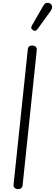

<svg xmlns="http://www.w3.org/2000/svg" viewBox="-20 -1322 385 1342"><path d="M106.5 0Q92.5 0 82.8 -8Q73 -16 75 -33L174.5 -978Q176 -992.5 184.8 -998.2Q193.5 -1004 204.5 -1004Q219 -1004 228.8 -995.8Q238.5 -987.5 237 -972L138 -27Q136.5 -12.5 127 -6.2Q117.5 0 106.5 0ZM211.5 -1110.5Q203.5 -1115.5 199.5 -1123Q195.5 -1130.5 204.5 -1146L281.5 -1280Q294 -1301.5 309.2 -1302.2Q324.5 -1303 333.5 -1295.5Q345 -1285 344.5 -1272.2Q344 -1259.5 335.5 -1247.5L243 -1119.5Q234 -1107 226.2 -1106.8Q218.5 -1106.5 211.5 -1110.5Z"/></svg>

Font: Edu NSW ACT Hand Pre
Style: Regular
Weight: 400
Designer: Tina and Corey Anderson, Eben Sorkin, Mirko Velimirovic
Foundry: Sorkin Type Co.
Version: Version 2.000